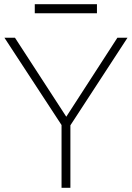

<svg xmlns="http://www.w3.org/2000/svg" viewBox="-20 -891 627 911"><path d="M272 0V-320L283 -281L1 -712H51L305 -321H284L537 -712H585L304 -281L314 -320V0ZM145 -828V-871H440V-828Z"/></svg>

Font: Muli ExtraLight
Style: Regular
Weight: 250
Designer: Vernon Adams
Foundry: Vernon Adams
Version: Version 2.100; ttfautohint (v1.8.1.43-b0c9)